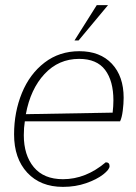

<svg xmlns="http://www.w3.org/2000/svg" viewBox="-20 -720 532 750"><path d="M35 -195Q35 -282 65.5 -356.5Q96 -431 154 -475.5Q212 -520 290 -520Q371 -520 417 -471Q463 -422 463 -338Q463 -315 459.5 -287.5Q456 -260 449 -246H77Q73 -221 73 -192Q73 -114 112 -67Q151 -20 226 -20Q315 -20 393 -86Q408 -86 408 -71Q408 -58 383 -38.5Q358 -19 316.5 -4.5Q275 10 226 10Q138 10 86.5 -45.5Q35 -101 35 -195ZM420 -280Q423 -306 423 -328Q423 -404 390.5 -447Q358 -490 289 -490Q209 -490 154 -431Q99 -372 81 -274ZM358 -700H402L287 -562H271Z"/></svg>

Font: Thasadith
Style: Italic
Weight: 400
Italic angle: -9°
Designer: Cadson Demak Co.,Ltd.
Foundry: Cadson Demak Co.,Ltd.
Version: Version 1.000; ttfautohint (v1.6)